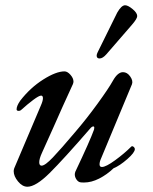

<svg xmlns="http://www.w3.org/2000/svg" viewBox="-20 -695 580 729"><path d="M32 -45Q32 -50 34 -56L135 -294Q143 -312 143 -322Q143 -332 136 -332Q128 -332 106 -315.5Q84 -299 62 -279Q57 -274 51 -274Q43 -274 43 -280Q43 -293 57 -313Q95 -362 144 -393Q193 -424 225 -424Q236 -424 247.5 -411Q259 -398 259 -385Q259 -382 257 -376Q215 -285 184 -214L139 -114Q129 -92 129 -79Q129 -66 138 -66Q151 -66 181 -97.5Q211 -129 265 -193Q308 -243 350.5 -301.5Q393 -360 409 -389Q427 -421 447 -421Q463 -421 474.5 -404.5Q486 -388 481 -375L364 -94Q358 -81 358 -71Q358 -61 367 -61Q382 -61 417 -86.5Q452 -112 478 -138Q480 -140 481 -140Q485 -140 488.5 -136.5Q492 -133 492 -129Q492 -116 463.5 -91Q435 -66 411 -56Q386 -32 356.5 -17Q327 -2 299 -2Q289 -2 284 -3Q276 -5 270 -14Q264 -23 264 -33Q264 -37 266 -43Q322 -161 337 -203Q338 -206 338 -210Q338 -215 334 -215Q330 -215 325 -210Q221 -90 168.5 -38Q116 14 84 14Q65 14 48.5 -6Q32 -26 32 -45ZM347 -484Q347 -489 351 -497L425 -647Q441 -675 455 -675Q466 -675 483.5 -660.5Q501 -646 501 -634Q501 -624 481 -601L384 -489Q370 -473 358 -473Q347 -473 347 -484Z"/></svg>

Font: EB Garamond Medium
Style: Italic
Weight: 500
Italic angle: -17.2°
Designer: Georg Duffner and Octavio Pardo
Foundry: Georg Duffner
Version: Version 1.000